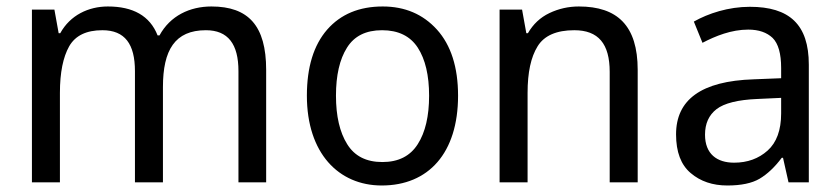

<svg xmlns="http://www.w3.org/2000/svg" viewBox="-20 -566 2606 596"><path d="M636.2 -545.9C569.3 -545.9 508.3 -517.1 475.1 -456.1H469.2C445.3 -517.1 392.6 -545.9 314.9 -545.9C254.9 -545.9 197.8 -519 167 -462.9H162.1L148.9 -536.1H79.1V0H166V-277.8C166 -340.8 175.8 -388.7 194.8 -422.4C213.9 -455.6 248 -472.2 297.9 -472.2C367.7 -472.2 398.9 -429.2 398.9 -345.2V0H485.8V-295.9C485.8 -410.6 522.9 -472.2 619.1 -472.2C688 -472.2 720.2 -429.2 720.2 -345.2V0H806.2V-349.1C806.2 -486.3 751 -545.9 636.2 -545.9Z M1401.9 -269C1401.9 -357.4 1379.9 -425.8 1336.4 -474.1C1293 -522 1236.8 -545.9 1168 -545.9C1095.2 -545.9 1037.6 -522 995.6 -474.1C953.6 -425.8 932.6 -357.4 932.6 -269C932.6 -90.8 1030.8 9.8 1165 9.8C1310.1 9.8 1401.9 -90.8 1401.9 -269ZM1022.9 -269C1022.9 -332 1034.2 -381.8 1057.1 -418C1079.6 -454.1 1115.7 -472.2 1166 -472.2C1216.3 -472.2 1253.4 -454.1 1276.9 -418C1300.3 -381.8 1312 -332 1312 -269C1312 -205.6 1300.3 -155.3 1276.9 -118.7C1253.4 -81.5 1216.8 -63 1167 -63C1116.7 -63 1080.6 -81.5 1057.6 -118.7C1034.7 -155.3 1022.9 -205.6 1022.9 -269Z M1776.9 -545.9C1744.6 -545.9 1714.4 -539.1 1685.5 -525.4C1656.7 -511.7 1634.8 -490.7 1618.7 -462.9H1613.8L1600.6 -536.1H1530.8V0H1617.7V-277.8C1617.7 -340.8 1627.9 -388.7 1648.9 -422.4C1669.4 -455.6 1707.5 -472.2 1762.7 -472.2C1837.4 -472.2 1872.6 -430.2 1872.6 -342.8V0H1959.5V-349.1C1959.5 -486.3 1896.5 -545.9 1776.9 -545.9Z M2307.6 -544.9C2241.2 -544.9 2178.7 -524.4 2133.8 -499L2160.6 -433.1C2201.7 -454.6 2250.5 -474.1 2302.7 -474.1C2335.4 -474.1 2360.4 -465.3 2378.4 -448.2C2396 -430.7 2404.8 -399.4 2404.8 -355V-323.2L2319.8 -319.8C2155.8 -314.5 2078.6 -255.9 2078.6 -148.9C2078.6 -94.2 2093.8 -54.2 2124 -28.8C2154.3 -2.9 2192.4 9.8 2237.8 9.8C2280.3 9.8 2314 2.9 2337.9 -11.2C2361.8 -25.4 2384.8 -46.9 2406.7 -76.2H2410.6L2427.7 0H2490.7V-365.2C2490.7 -490.2 2430.2 -544.9 2307.6 -544.9ZM2404.8 -213.9C2404.8 -162.1 2390.6 -123.5 2362.8 -98.6C2335 -73.7 2300.3 -61 2258.8 -61C2205.6 -61 2168.5 -87.9 2168.5 -147.9C2168.5 -182.1 2180.2 -208.5 2204.1 -227.1C2228 -245.6 2270.5 -256.3 2331.5 -258.8L2404.8 -262.2Z"/></svg>

Font: Avrile Sans
Style: Regular
Weight: 400
Designer: Monotype Design Team, Google (font), Stefan Peev (BGR Cyrillic), Cristiano Sobral (main changes)
Foundry: The Avrile Sans Project Authors
Version: Version 3.110